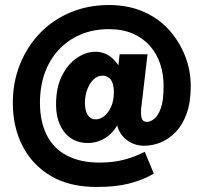

<svg xmlns="http://www.w3.org/2000/svg" viewBox="-20 -730 795 764"><path d="M318 -321Q318 -351 328 -376Q338 -401 353.5 -415Q369 -429 388 -429Q401 -429 411.5 -422Q422 -415 427.5 -400.5Q433 -386 433 -363Q433 -329 422 -305Q411 -281 395 -268Q379 -255 361 -255Q341 -255 329.5 -272Q318 -289 318 -321ZM203 -314Q203 -267 219 -232.5Q235 -198 263 -179.5Q291 -161 329 -161Q371 -161 405 -185Q439 -209 459 -256Q479 -303 479 -370Q479 -411 464 -446Q449 -481 422 -502.5Q395 -524 360 -524Q322 -524 286 -499.5Q250 -475 226.5 -428.5Q203 -382 203 -314ZM31 -321Q31 -225 69.5 -149.5Q108 -74 182 -30Q256 14 365 14Q441 14 495 0Q549 -14 592 -39L556 -126Q515 -105 471.5 -94Q428 -83 377 -83Q298 -83 244.5 -112Q191 -141 165 -194.5Q139 -248 139 -321Q139 -386 158 -439Q177 -492 213 -531Q249 -570 299.5 -592Q350 -614 414 -614Q468 -614 509 -596Q550 -578 577 -547Q604 -516 617.5 -475.5Q631 -435 631 -388Q631 -330 620 -299.5Q609 -269 593.5 -257Q578 -245 566 -245Q556 -245 550.5 -249.5Q545 -254 543 -263Q541 -272 541 -283Q541 -289 541.5 -297Q542 -305 543 -309L567 -514H456L432 -296L445 -267Q441 -235 454.5 -208.5Q468 -182 494.5 -166Q521 -150 553 -150Q587 -150 620 -163.5Q653 -177 680 -205.5Q707 -234 723 -279Q739 -324 739 -388Q739 -449 717 -506Q695 -563 654 -609.5Q613 -656 552 -683Q491 -710 414 -710Q330 -710 260 -680.5Q190 -651 139 -598Q88 -545 59.5 -474Q31 -403 31 -321Z"/></svg>

Font: SpinnyJost
Style: Bold
Weight: 700
Version: Version 3.710